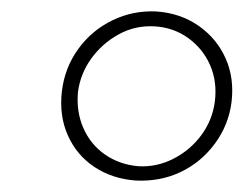

<svg xmlns="http://www.w3.org/2000/svg" viewBox="-20 -726 425 335"><path d="M88 -567Q93 -608 116.5 -640.5Q140 -673 176 -690.5Q212 -708 253 -706Q295 -703 326.5 -681Q358 -659 373.5 -624.5Q389 -590 384 -548Q379 -508 355 -475.5Q331 -443 295.5 -426Q260 -409 217 -411Q176 -414 145 -434.5Q114 -455 98.5 -489.5Q83 -524 88 -567ZM116 -565Q113 -531 125.5 -502.5Q138 -474 163 -456.5Q188 -439 221 -436Q253 -434 282.5 -449Q312 -464 331.5 -490.5Q351 -517 355 -550Q359 -584 346.5 -612.5Q334 -641 308.5 -659.5Q283 -678 250 -680Q216 -682 187 -666Q158 -650 139 -623.5Q120 -597 116 -565Z"/></svg>

Font: Josefin Sans Thin ExtraLight
Style: Italic
Weight: 250
Italic angle: -7°
Version: Version 2.000